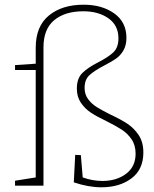

<svg xmlns="http://www.w3.org/2000/svg" viewBox="-20 -790 655 817"><path d="M451 -302Q496 -281 523.5 -262.5Q551 -244 570.5 -214.5Q590 -185 590 -141Q590 -69 539.5 -31Q489 7 411 7Q357 7 294 -14L300 -131L324 -130L332 -35Q374 -20 416 -20Q476 -20 516.5 -50.5Q557 -81 557 -136Q557 -172 540 -197Q523 -222 498.5 -238Q474 -254 432 -275Q390 -295 365.5 -311.5Q341 -328 324 -353Q307 -378 307 -413Q307 -456 330 -479Q353 -502 398 -525Q441 -547 462.5 -567.5Q484 -588 484 -627Q484 -682 441.5 -712Q399 -742 335 -742Q256 -742 210.5 -704Q165 -666 165 -589V0H44V-21L132 -35V-492H44V-513L132 -519V-587Q132 -678 188 -724Q244 -770 336 -770Q414 -770 466 -733Q518 -696 518 -629Q518 -597 505 -575Q492 -553 473 -540Q454 -527 423 -511Q381 -489 360.5 -470Q340 -451 340 -416Q340 -388 355 -368Q370 -348 391.5 -334.5Q413 -321 451 -302Z"/></svg>

Font: Bitter Pro ExtraLight
Style: Regular
Weight: 275
Designer: Sol Matas, and Bitter project Authors
Foundry: Sol Matas
Version: Version 1.010